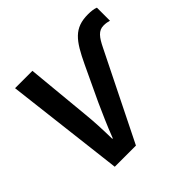

<svg xmlns="http://www.w3.org/2000/svg" viewBox="-141 -681 821 821"><g transform="rotate(-45 269.5 -271.0)"><path d="M112 0H240L436 -395C457 -438 474 -461 505 -461C519 -461 529 -459 539 -456V-535C527 -540 510 -542 492 -542C408 -542 377 -499 330 -400L257 -245C240 -207 212 -145 192 -92H189C188 -150 186 -197 181 -246L153 -539H48Z"/></g></svg>

Font: Noto Sans Medium
Style: Italic
Weight: 500
Italic angle: -12°
Designer: Monotype Design Team
Foundry: Monotype Imaging Inc.
Version: Version 2.013